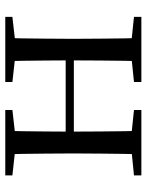

<svg xmlns="http://www.w3.org/2000/svg" viewBox="66 -622 556 728"><g transform="rotate(-90 344.0 -258.0)"><path d="M123 0Q124 -24 124.5 -65Q125 -106 125.5 -150Q126 -194 126 -229V-288Q126 -322 125.5 -366Q125 -410 124.5 -451Q124 -492 123 -516H212Q211 -492 210.5 -450.5Q210 -409 209.5 -363Q209 -317 209 -280V-260Q209 -210 209.5 -159Q210 -108 210.5 -66Q211 -24 212 0ZM475 0Q477 -24 477.5 -66Q478 -108 478.5 -159Q479 -210 479 -260V-280Q479 -317 478.5 -363Q478 -409 477.5 -450.5Q477 -492 475 -516H564Q563 -492 562.5 -451Q562 -410 561.5 -366Q561 -322 561 -288V-229Q561 -194 561.5 -150Q562 -106 562.5 -65Q563 -24 564 0ZM43 0V-28L153 -39H185L291 -28V0ZM43 -489V-516H291V-489L185 -477H153ZM397 0V-28L505 -39H538L644 -28V0ZM397 -489V-516H644V-489L538 -477H505ZM167 -256V-287H520V-256Z"/></g></svg>

Font: Noto Serif KR
Style: Regular
Weight: 400
Designer: Ryoko NISHIZUKA  (kana & ideographs); Frank Grießhammer (Latin, Greek & Cyrillic); Wenlong ZHANG  (bopomofo); Sandoll Co
Foundry: Adobe
Version: Version 2.003-H1;hotconv 1.1.1;makeotfexe 2.6.0